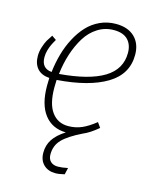

<svg xmlns="http://www.w3.org/2000/svg" viewBox="-111 -604 697 881"><g transform="rotate(15 237.0 -164.0)"><path d="M451.2 -416Q451.2 -323.7 367.4 -273.4Q283.7 -223.1 132.8 -211.9Q131.8 -199.7 131.8 -175.8Q131.8 -98.1 160.2 -59.6Q188.5 -21 237.8 -21Q273.4 -21 303.2 -34.2Q333 -47.4 366.2 -74.2L382.8 -50.8Q343.3 -17.6 312 -4.9Q249 25.9 221.4 54.4Q193.8 83 193.8 125Q193.8 147 206.3 158.9Q218.8 170.9 241.2 170.9Q259.8 170.9 288.1 165L280.8 196.8Q254.4 203.1 237.8 203.1Q202.6 203.1 181.4 182.4Q160.2 161.6 160.2 126Q160.2 90.3 178.5 62.5Q196.8 34.7 235.8 9.8Q170.4 8.8 133.8 -38.8Q97.2 -86.4 97.2 -174.8Q97.2 -199.7 98.1 -211.9Q59.6 -214.8 40.3 -237.1Q21 -259.3 21 -295.9Q21 -317.9 28.1 -339.6Q35.2 -361.3 42.2 -373.5Q49.3 -385.7 61 -402.8L82 -388.2Q81.5 -387.2 78.1 -381.1Q74.7 -375 72.5 -371.1Q70.3 -367.2 66.9 -360.1Q63.5 -353 61.3 -346.7Q59.1 -340.3 56.6 -332.3Q54.2 -324.2 53 -315.7Q51.8 -307.1 51.8 -298.8Q51.8 -245.6 101.1 -241.2Q106.4 -286.6 118.2 -328.1Q129.9 -369.6 149.7 -407Q169.4 -444.3 195.1 -471.7Q220.7 -499 255.4 -514.9Q290 -530.8 330.1 -530.8Q387.7 -530.8 419.4 -499.8Q451.2 -468.8 451.2 -416ZM328.1 -501Q286.6 -501 252 -479.2Q217.3 -457.5 194.3 -420.2Q171.4 -382.8 156.7 -337.6Q142.1 -292.5 136.2 -241.2Q276.9 -252.9 346.9 -295.7Q417 -338.4 417 -416Q417 -455.1 395 -478Q373 -501 328.1 -501Z"/></g></svg>

Font: Fira Sans Compressed UltraLight
Style: Italic
Weight: 200
Width: 3
Italic angle: -8°
Designer: Carrois Corporate & Edenspiekermann AG
Foundry: Carrois Corporate GbR & Edenspiekermann AG
Version: Version 4.203;PS 004.203;hotconv 1.0.88;makeotf.lib2.5.64775